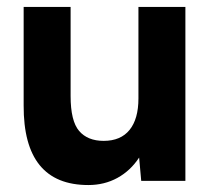

<svg xmlns="http://www.w3.org/2000/svg" viewBox="-20 -520 609 552"><path d="M380 -67Q355 -29 317.5 -8.5Q280 12 234 12Q47 12 48 -217V-500H183V-244Q183 -172 207.5 -143.5Q232 -115 278 -115Q327 -115 352.5 -146.5Q378 -178 378 -237V-500H513V0H386Z"/></svg>

Font: Oak Sans
Style: Bold
Weight: 700
Designer: Erik Kennedy, Walven
Foundry: Erik Kennedy, Walven
Version: Version 1.000